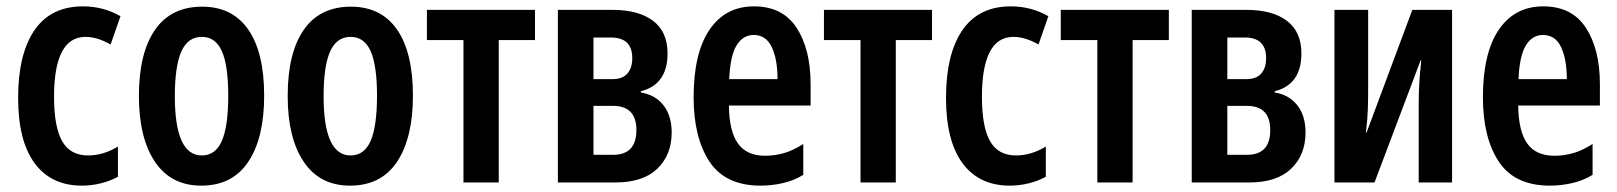

<svg xmlns="http://www.w3.org/2000/svg" viewBox="-20 -574 5088 604"><path d="M238 10Q141 10 89 -60.5Q37 -131 37 -266Q37 -404 88.5 -479Q140 -554 241 -554Q305 -554 359 -523L328 -434Q286 -458 249 -458Q150 -458 150 -269Q150 -175 175.5 -130Q201 -85 257 -85Q305 -85 351 -113V-18Q328 -5 298 2.5Q268 10 238 10Z M613 10Q518 10 467.5 -65Q417 -140 417 -272Q417 -407 467.5 -480Q518 -553 616 -553Q711 -553 761 -481Q811 -409 811 -273Q811 -140 761 -65Q711 10 613 10ZM615 -85Q658 -85 678 -131Q698 -177 698 -273Q698 -368 678 -413Q658 -458 615 -458Q571 -458 550.5 -412Q530 -366 530 -271Q530 -85 615 -85Z M1081 10Q986 10 935.5 -65Q885 -140 885 -272Q885 -407 935.5 -480Q986 -553 1084 -553Q1179 -553 1229 -481Q1279 -409 1279 -273Q1279 -140 1229 -65Q1179 10 1081 10ZM1083 -85Q1126 -85 1146 -131Q1166 -177 1166 -273Q1166 -368 1146 -413Q1126 -458 1083 -458Q1039 -458 1018.5 -412Q998 -366 998 -271Q998 -85 1083 -85Z M1438 0V-448H1323V-543H1663V-448H1549V0Z M1735 0V-543H1906Q1989 -543 2034.5 -508.5Q2080 -474 2080 -406Q2080 -308 1996 -287V-283Q2041 -276 2067 -243Q2093 -210 2093 -157Q2093 -87 2048 -43.5Q2003 0 1916 0ZM1847 -325H1906Q1938 -325 1953.5 -342.5Q1969 -360 1969 -391Q1969 -456 1902 -456H1847ZM1847 -87H1909Q1982 -87 1982 -165Q1982 -241 1908 -241H1847Z M2373 10Q2262 10 2212 -65.5Q2162 -141 2162 -268Q2162 -407 2212 -480.5Q2262 -554 2352 -554Q2442 -554 2486 -486.5Q2530 -419 2530 -309V-242H2273Q2274 -161 2301.5 -122.5Q2329 -84 2387 -84Q2416 -84 2445 -92Q2474 -100 2507 -121V-24Q2478 -6 2443 2Q2408 10 2373 10ZM2274 -325H2426Q2426 -387 2408 -425.5Q2390 -464 2351 -464Q2317 -464 2297 -431Q2277 -398 2274 -325Z M2687 0V-448H2572V-543H2912V-448H2798V0Z M3157 10Q3060 10 3008 -60.5Q2956 -131 2956 -266Q2956 -404 3007.5 -479Q3059 -554 3160 -554Q3224 -554 3278 -523L3247 -434Q3205 -458 3168 -458Q3069 -458 3069 -269Q3069 -175 3094.5 -130Q3120 -85 3176 -85Q3224 -85 3270 -113V-18Q3247 -5 3217 2.5Q3187 10 3157 10Z M3432 0V-448H3317V-543H3657V-448H3543V0Z M3729 0V-543H3900Q3983 -543 4028.5 -508.5Q4074 -474 4074 -406Q4074 -308 3990 -287V-283Q4035 -276 4061 -243Q4087 -210 4087 -157Q4087 -87 4042 -43.5Q3997 0 3910 0ZM3841 -325H3900Q3932 -325 3947.5 -342.5Q3963 -360 3963 -391Q3963 -456 3896 -456H3841ZM3841 -87H3903Q3976 -87 3976 -165Q3976 -241 3902 -241H3841Z M4178 0V-543H4284V-298Q4284 -263 4283 -231Q4282 -199 4277 -157H4279L4423 -543H4548V0H4443V-247Q4443 -281 4445 -314.5Q4447 -348 4451 -384H4449L4304 0Z M4856 10Q4745 10 4695 -65.5Q4645 -141 4645 -268Q4645 -407 4695 -480.5Q4745 -554 4835 -554Q4925 -554 4969 -486.5Q5013 -419 5013 -309V-242H4756Q4757 -161 4784.5 -122.5Q4812 -84 4870 -84Q4899 -84 4928 -92Q4957 -100 4990 -121V-24Q4961 -6 4926 2Q4891 10 4856 10ZM4757 -325H4909Q4909 -387 4891 -425.5Q4873 -464 4834 -464Q4800 -464 4780 -431Q4760 -398 4757 -325Z"/></svg>

Font: Noto Sans ExtraCondensed SemiBold
Style: Regular
Weight: 600
Width: 2
Designer: Monotype Design Team
Foundry: Monotype Imaging Inc.
Version: Version 2.013; ttfautohint (v1.8.4.7-5d5b)